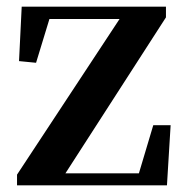

<svg xmlns="http://www.w3.org/2000/svg" viewBox="-20 -555 555 575"><path d="M439 -180H491L480 0H31V-32L338 -498H128L88 -367L37 -372L45 -535H477V-503L176 -36H396Z"/></svg>

Font: Swei Spring CJKtc
Style: Bold
Weight: 700
Version: Version 1.021